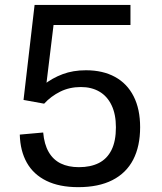

<svg xmlns="http://www.w3.org/2000/svg" viewBox="-20 -750 660 781"><path d="M510.7 -730V-648.2H176.7L201.2 -676L166.8 -393.5L157 -404.5Q192.5 -432.5 234.8 -448.3Q277 -464.2 329.7 -464.2Q398.2 -464.2 447.7 -437.2Q497.2 -410.2 523.6 -358.2Q550 -306.2 550 -232.7Q550 -155 521.8 -100.5Q493.5 -46 437.2 -17.3Q381 11.3 298.3 11.3Q221.5 11.3 168.8 -14.5Q116.2 -40.3 89.2 -88.2Q62.2 -136 60.5 -202.5L155.7 -211Q159.8 -163.2 178 -131.7Q196.2 -100.2 227.1 -85.1Q258 -70 301.2 -70Q348.5 -70 382 -86.9Q415.5 -103.8 433.5 -139.8Q451.5 -175.8 451.5 -232.2Q451.5 -285.2 433.8 -322Q416.2 -358.8 384.2 -377.4Q352.2 -396 309.2 -396Q262.7 -396 225.1 -377.3Q187.5 -358.7 159.5 -328.3L75.7 -343.5L120.7 -730Z"/></svg>

Font: Monaspace Neon Var
Style: Regular
Weight: 400
Designer: Riley Cran and the Lettermatic Team
Version: Version 1.000 (Monaspace Neon Var)